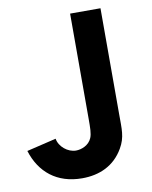

<svg xmlns="http://www.w3.org/2000/svg" viewBox="-83 -782 679 859"><g transform="rotate(-10 256.5 -352.5)"><path d="M221 15C300 15 368 -15 409 -86C437 -134 433 -171 433 -240V-720H295V-240C295 -203 295 -175 287 -156C274 -125 240 -112 215 -112C178 -112 140 -143 134 -180L0 -148C31 -48 106 15 221 15Z"/></g></svg>

Font: Manrope ExtraBold
Style: Regular
Weight: 800
Designer: Mikhail Sharanda
Foundry: Mikhail Sharanda
Version: Version 4.505